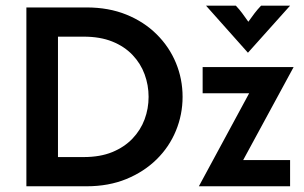

<svg xmlns="http://www.w3.org/2000/svg" viewBox="-20 -651 1064 671"><path d="M72.2 0V-625H282.6Q359.7 -625 421.5 -600Q483.3 -575 527.4 -531.2Q571.5 -487.5 594.8 -431.2Q618.1 -375 618.1 -312.5Q618.1 -250.7 594.8 -194.1Q571.5 -137.5 527.4 -94.1Q483.3 -50.7 421.5 -25.3Q359.7 0 282.6 0ZM182.6 -102.1H272.2Q329.9 -102.1 372.2 -119.4Q414.6 -136.8 443.1 -166.7Q471.5 -196.5 485.4 -234Q499.3 -271.5 499.3 -312.5Q499.3 -353.5 485.4 -391.3Q471.5 -429.2 443.1 -459Q414.6 -488.9 372.2 -505.9Q329.9 -522.9 272.2 -522.9H182.6ZM675 0 850.7 -325H688.2V-416.7H1006.2L829.9 -91.7H993.8V0ZM846.5 -466.7 700 -631.2H804.2Q816.7 -618.1 826.4 -604.9Q836.1 -591.7 847.9 -575Q859.7 -591.7 869.8 -604.9Q879.9 -618.1 892.4 -631.2H993.8Z"/></svg>

Font: Afacad SemiBold
Style: Regular
Weight: 600
Designer: Kristian Moeller
Foundry: Dicotype
Version: Version 1.000